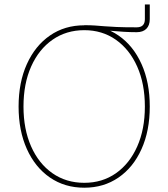

<svg xmlns="http://www.w3.org/2000/svg" viewBox="-20 -853 773 882"><path d="M366.7 -718.3V-737.3Q396 -737.3 416.5 -735.8Q437 -734.4 459.5 -732.4Q481.9 -730.5 516.1 -729Q550.3 -727.5 607.9 -727.5Q645.5 -727.5 645.5 -765.1V-832.5H668V-765.1Q668 -736.3 652.3 -720.7Q636.7 -705.1 607.9 -705.1Q578.1 -705.1 547.9 -707Q517.6 -709 487.1 -711.7Q456.5 -714.4 426.3 -716.3Q396 -718.3 366.7 -718.3ZM367.2 9.3Q277.3 9.3 209.2 -37.6Q141.1 -84.5 103.3 -168.7Q65.4 -252.9 65.4 -363.3Q65.4 -474.6 103.5 -558.8Q141.6 -643.1 209.5 -689.9Q277.3 -736.8 367.2 -736.8Q456.5 -736.8 524.4 -689.9Q592.3 -643.1 630.1 -558.8Q668 -474.6 668 -363.3Q668 -252.4 630.1 -168.2Q592.3 -84 524.4 -37.4Q456.5 9.3 367.2 9.3ZM367.2 -13.2Q449.7 -13.2 512.5 -57.1Q575.2 -101.1 610.4 -180.2Q645.5 -259.3 645.5 -363.3Q645.5 -467.8 610.4 -546.9Q575.2 -626 512.5 -670.2Q449.7 -714.4 367.2 -714.4Q284.7 -714.4 221.7 -670.7Q158.7 -627 123.3 -547.9Q87.9 -468.8 87.9 -363.3Q87.9 -259.8 122.8 -180.7Q157.7 -101.6 220.7 -57.4Q283.7 -13.2 367.2 -13.2Z"/></svg>

Font: Inter 18pt Thin
Style: Regular
Weight: 250
Designer: Rasmus Andersson
Foundry: rsms
Version: Version 4.001;git-66647c0bb